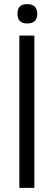

<svg xmlns="http://www.w3.org/2000/svg" viewBox="-20 -913 261 933"><path d="M74 -740H147V0H74ZM112 -799Q65 -799 65 -845Q65 -871 77 -882Q89 -893 112 -893Q161 -893 161 -845Q161 -799 112 -799Z"/></svg>

Font: Encode Sans Compressed
Style: Regular
Weight: 400
Designer: Pablo Impallari, Andres Torresi
Foundry: Pablo Impallari, Andres Torresi
Version: Version 1.000; ttfautohint (v1.00) -l 8 -r 50 -G 200 -x 14 -